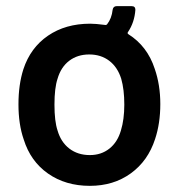

<svg xmlns="http://www.w3.org/2000/svg" viewBox="-20 -596 582 624"><path d="M501 -258Q501 -195 484 -144Q461 -73 405 -32.5Q349 8 272 8Q193 8 136 -32Q79 -72 57 -143Q40 -192 40 -257Q40 -321 56 -371Q79 -441 136 -480Q193 -519 273 -519Q291 -519 321 -515Q325 -514 328 -517Q343 -536 346 -564Q348 -576 359 -576H408Q420 -576 420 -564Q417 -523 396 -492Q393 -488 397 -485Q459 -446 483 -372Q501 -320 501 -258ZM384 -256Q384 -305 374 -340Q362 -378 335 -398.5Q308 -419 270 -419Q232 -419 205 -398.5Q178 -378 167 -340Q157 -310 157 -256Q157 -202 167 -172Q178 -134 205.5 -113Q233 -92 272 -92Q309 -92 335.5 -113Q362 -134 373 -172Q384 -208 384 -256Z"/></svg>

Font: Barlow SemiBold
Style: Regular
Weight: 600
Designer: Jeremy Tribby
Foundry: Tribby Type
Version: Version 1.422